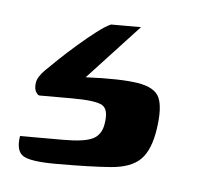

<svg xmlns="http://www.w3.org/2000/svg" viewBox="-74 -32 274 242"><g transform="rotate(5 63.0 89.5)"><path d="M4 180Q-28 180 -37.5 174Q-47 168 -44 149Q-41 149 -27 149Q-13 149 11 149Q38 149 48.5 143.5Q59 138 61 124Q64 106 55.5 101Q47 96 17 96H-24Q-26 96 -28.5 92Q-31 88 -30 80.5Q-29 73 -20 64Q-13 57 -3.5 48Q6 39 17.5 29Q29 19 40 10.5Q51 2 58 -1H96L32 68Q76 66 98 69.5Q120 73 125.5 85.5Q131 98 127 125Q123 152 111 164Q99 176 73.5 178Q48 180 4 180Z"/></g></svg>

Font: Genos Thin SemiBold
Style: Italic
Weight: 600
Italic angle: -8°
Version: Version 1.010